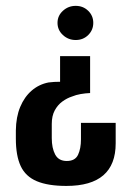

<svg xmlns="http://www.w3.org/2000/svg" viewBox="-20 -517 439 642"><path d="M281.3 -329.3V-205.9Q265.2 -205.2 249.7 -202.5Q234.2 -199.8 220.9 -194.3Q204 -188.9 188.3 -177.4Q172.7 -165.9 162.9 -147.6Q153.1 -129.3 153.1 -102.7V-55.3Q153.1 -21.8 164.5 -0.3Q176 21.3 203.3 21.3Q231.1 21.3 240.9 0.7Q250.7 -20 250.7 -51.1V-106.2H366.8V-37.7Q366.8 104.7 202 104.7Q140.3 104.7 102.8 88.8Q65.4 73 49.2 38.3Q33 3.6 33 -53.5V-81Q33.6 -125.9 47.6 -159.5Q61.6 -193.1 86 -214.1Q110.4 -235.1 142.3 -241.3Q151.9 -242.6 161.4 -243.1Q170.9 -243.6 180.9 -243.6V-329.3ZM233.1 -497.4Q258.1 -497.4 275 -480.8Q291.9 -464.3 291.9 -440.6Q291.9 -416.6 275 -399.9Q258.1 -383.2 233.1 -383.2Q208.4 -383.2 190.3 -399.9Q172.3 -416.6 172.3 -440.6Q172.3 -464.3 190.3 -480.8Q208.4 -497.4 233.1 -497.4Z"/></svg>

Font: Alumni Sans Thin
Style: Regular
Weight: 100
Designer: Robert E. Leuschke
Foundry: Robert E. Leuschke
Version: Version 1.018